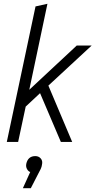

<svg xmlns="http://www.w3.org/2000/svg" viewBox="-20 -751 505 1016"><path d="M16 0 168 -717 231 -731 135 -276 386 -510H465L236 -298L362 0H302L192 -258L116 -187L76 0ZM202 121Q201 131 195.5 143Q190 155 179 175L143 245H101L140 159Q131 157 123.5 144.5Q116 132 119 116Q128 75 167 75Q185 75 196 88Q207 101 202 121Z"/></svg>

Font: Radio Canada Condensed Light
Style: Italic
Weight: 300
Width: 3
Italic angle: -12°
Designer: Charles Daoud, Etienne Aubert Bonn, Alexandre Saumier Demers, Jacques Le Bailly
Foundry: Radio-Canada
Version: Version 2.104; ttfautohint (v1.8.4.7-5d5b);gftools[0.9.28.de